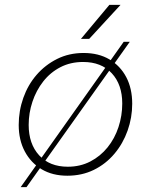

<svg xmlns="http://www.w3.org/2000/svg" viewBox="-20 -717 621 790"><path d="M257 6Q196 6 151.5 -20.5Q107 -47 82 -94Q57 -141 57 -203Q57 -261 76 -314.5Q95 -368 130.5 -409Q166 -450 215 -474.5Q264 -499 324 -499Q386 -499 430.5 -472.5Q475 -446 499.5 -399.5Q524 -353 524 -290Q524 -233 505 -179.5Q486 -126 450.5 -84Q415 -42 366 -18Q317 6 257 6ZM259 -31Q310 -31 351.5 -52.5Q393 -74 422.5 -110.5Q452 -147 467.5 -194Q483 -241 483 -291Q483 -369 440 -415.5Q397 -462 322 -462Q270 -462 228.5 -440.5Q187 -419 158 -382Q129 -345 113.5 -298.5Q98 -252 98 -203Q98 -125 141 -78Q184 -31 259 -31ZM65 53 489 -545H514L89 53ZM313 -557 430 -697H476L347 -557Z"/></svg>

Font: Hanken Grotesk ExtraLight
Style: Italic
Weight: 250
Italic angle: -8°
Designer: Alfredo Marco Pradil
Foundry: Hanken Design Co.
Version: Version 3.013